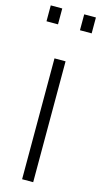

<svg xmlns="http://www.w3.org/2000/svg" viewBox="-141 -849 467 887"><g transform="rotate(15 93.0 -405.0)"><path d="M65 0V-578H118V0ZM145 -734V-810H201V-734ZM-15 -734V-810H40V-734Z"/></g></svg>

Font: Oswald ExtraLight
Style: Regular
Weight: 250
Designer: Vernon Adams
Foundry: Vernon Adams
Version: Version 4.100; ttfautohint (v1.8.1.43-b0c9)